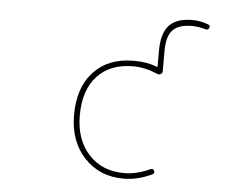

<svg xmlns="http://www.w3.org/2000/svg" viewBox="-52 -827 1105 878"><g transform="rotate(5 500.0 -388.0)"><path d="M545.9 -12.7Q489.3 -12.7 444.3 -31.7Q399.4 -50.8 364.7 -87.9Q330.1 -125 312.5 -173.8Q294.9 -222.7 294.9 -283.2Q294.9 -345.7 311.5 -395.5Q328.1 -445.3 361.8 -481.4Q395.5 -517.6 441.4 -535.6Q487.3 -553.7 545.9 -553.7Q608.4 -553.7 650.4 -536.1L652.3 -535.2Q656.2 -534.2 656.2 -538.1V-610.4Q656.2 -688.5 689.5 -725.6Q722.7 -762.7 796.9 -762.7Q834 -762.7 869.1 -749Q877.9 -746.1 877.9 -739.3Q877.9 -737.3 876 -733.4Q872.1 -722.7 860.4 -725.6Q827.1 -735.4 796.9 -735.4Q735.4 -735.4 708.5 -706.5Q681.6 -677.7 681.6 -610.4V-517.6Q681.6 -508.8 674.3 -504.4Q667 -500 659.2 -502.9Q599.6 -528.3 545.9 -528.3Q439.5 -528.3 380.4 -463.9Q321.3 -399.4 321.3 -283.2Q321.3 -172.9 382.8 -105.5Q444.3 -38.1 545.9 -38.1Q603.5 -38.1 664.1 -66.4Q675.8 -72.3 681.6 -60.5Q687.5 -49.8 675.8 -43.9Q610.4 -12.7 545.9 -12.7Z"/></g></svg>

Font: Rounded-X Mgen+ 1m thin
Style: Regular
Weight: 100
Designer: [Source Han Sans]
Ryoko NISHIZUKA  (kana & ideographs); Paul D. Hunt (Latin, Greek & Cyrillic); Wenlong ZHANG  (bopomofo
Version: Version 1.059.20150602